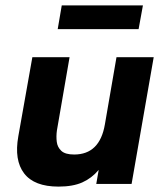

<svg xmlns="http://www.w3.org/2000/svg" viewBox="-20 -682 610 712"><path d="M197 10Q107 10 69.5 -39Q32 -88 48 -177L100 -470H238L191 -198Q188 -176 190.5 -156Q193 -136 207.5 -122.5Q222 -109 255 -109Q350 -109 369 -221L412 -470H550L468 0H337L346 -52Q320 -21 285 -5.5Q250 10 197 10ZM194 -574 209 -662H510L494 -574Z"/></svg>

Font: Gantari
Style: Bold Italic
Weight: 700
Italic angle: -10°
Designer: Anugrah Pasau
Foundry: Lafontype
Version: Version 1.000; ttfautohint (v1.8.4.7-5d5b)